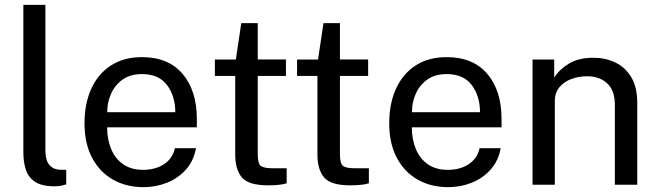

<svg xmlns="http://www.w3.org/2000/svg" viewBox="-20 -763 2720 793"><path d="M207 6.5Q151 6.5 123 -13.2Q95 -33 85.8 -64.8Q76.5 -96.5 76.5 -133V-743H167.5V-142Q167.5 -102.5 182.8 -83.2Q198 -64 225.5 -62L253.5 -61.5V-1.5Q228.5 6.5 207 6.5Z M422.5 -237Q422.5 -188 438.8 -148.2Q455 -108.5 488 -85Q521 -61.5 571.5 -61.5Q621 -61.5 656.8 -84.5Q692.5 -107.5 702.5 -151H789.5Q780 -98.5 747.8 -62.5Q715.5 -26.5 669.5 -8.2Q623.5 10 573 10Q501 10 446 -21.5Q391 -53 360 -112Q329 -171 329 -253.5Q329 -335 357 -396.5Q385 -458 438 -492.5Q491 -527 566.5 -527Q675.5 -527 734.2 -457.8Q793 -388.5 793 -271V-237ZM423 -299.5H704Q704 -366 670 -411.5Q636 -457 566 -457Q517.5 -457 485.5 -433.8Q453.5 -410.5 438 -374.2Q422.5 -338 423 -299.5Z M1161 -449.5H1044.5V-128Q1044.5 -86.5 1057.8 -77.2Q1071 -68 1107.5 -68H1164V-6Q1154 -2.5 1134.8 0Q1115.5 2.5 1087.5 2.5Q1007 2.5 979.2 -30Q951.5 -62.5 951.5 -125V-449.5H867.5V-517H954L976.5 -667.5H1044.5V-517.5H1161Z M1500.5 -449.5H1384V-128Q1384 -86.5 1397.2 -77.2Q1410.5 -68 1447 -68H1503.5V-6Q1493.5 -2.5 1474.2 0Q1455 2.5 1427 2.5Q1346.5 2.5 1318.8 -30Q1291 -62.5 1291 -125V-449.5H1207V-517H1293.5L1316 -667.5H1384V-517.5H1500.5Z M1681 -237Q1681 -188 1697.2 -148.2Q1713.5 -108.5 1746.5 -85Q1779.5 -61.5 1830 -61.5Q1879.5 -61.5 1915.2 -84.5Q1951 -107.5 1961 -151H2048Q2038.5 -98.5 2006.2 -62.5Q1974 -26.5 1928 -8.2Q1882 10 1831.5 10Q1759.5 10 1704.5 -21.5Q1649.5 -53 1618.5 -112Q1587.5 -171 1587.5 -253.5Q1587.5 -335 1615.5 -396.5Q1643.5 -458 1696.5 -492.5Q1749.5 -527 1825 -527Q1934 -527 1992.8 -457.8Q2051.5 -388.5 2051.5 -271V-237ZM1681.5 -299.5H1962.5Q1962.5 -366 1928.5 -411.5Q1894.5 -457 1824.5 -457Q1776 -457 1744 -433.8Q1712 -410.5 1696.5 -374.2Q1681 -338 1681.5 -299.5Z M2179.5 0V-517H2269V-442Q2288 -474.5 2328.5 -499.5Q2369 -524.5 2431 -524.5Q2480 -524.5 2521.2 -505Q2562.5 -485.5 2587.2 -444.2Q2612 -403 2612 -338V0H2519.5V-329Q2519.5 -389.5 2487.8 -418.8Q2456 -448 2405.5 -448Q2370.5 -448 2340 -436.8Q2309.5 -425.5 2290.5 -402.8Q2271.5 -380 2271.5 -345.5V0Z"/></svg>

Font: Public Sans
Style: Regular
Weight: 400
Designer: The Public Sans project authors (U.S. Web Design System). Libre Franklin designed by Pablo Impallari and Rodrigo Fuenzal
Version: Version 1.008; ttfautohint (v1.8.1) -l 8 -r 50 -G 200 -x 14 